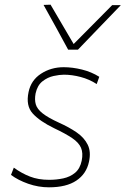

<svg xmlns="http://www.w3.org/2000/svg" viewBox="-20 -791 536 820"><path d="M189 9Q144 9 100.5 -6.2Q57 -21.5 27 -44L39 -75Q72 -51 107.8 -37Q143.5 -23 190 -23Q221 -23 250.2 -29.2Q279.5 -35.5 300.8 -53.2Q322 -71 329 -105Q335.5 -137.5 326 -159.8Q316.5 -182 288.5 -201Q260.5 -220 212 -243Q150 -273 119.8 -306.2Q89.5 -339.5 102 -398Q112.5 -448.5 155.2 -476.2Q198 -504 252 -504Q289.5 -504 330 -494Q370.5 -484 404 -463L393 -432Q361.5 -452.5 324.5 -462.2Q287.5 -472 253 -472Q234.5 -472 209 -466.5Q183.5 -461 161.5 -443.8Q139.5 -426.5 132 -392Q127 -365.5 132.8 -345.5Q138.5 -325.5 161.8 -307Q185 -288.5 232 -267Q274.5 -248 307 -225.8Q339.5 -203.5 354.5 -173.2Q369.5 -143 360 -100Q349 -48.5 306.2 -19.8Q263.5 9 189 9ZM271 -579Q245 -626.5 218.8 -674.8Q192.5 -723 166 -770L196 -771Q244 -688 294.5 -603Q336 -645 376.8 -686Q417.5 -727 459 -769H496Q449 -720.5 404 -673.5Q359 -626.5 313 -579Z"/></svg>

Font: Commissioner Thin
Style: Italic
Weight: 100
Italic angle: -12°
Designer: Kostas Bartsokas
Foundry: Kostas Bartsokas
Version: Version 1.000; ttfautohint (v1.8.3)